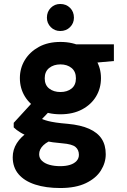

<svg xmlns="http://www.w3.org/2000/svg" viewBox="-20 -719 639 966"><path d="M283 227Q211 227 157 209.5Q103 192 73.5 157.5Q44 123 44 72Q44 34 64.5 1.5Q85 -31 123 -56Q161 -81 215 -99L262 -22Q220 -9 198.5 11.5Q177 32 177 57Q177 77 191.5 90.5Q206 104 230 110.5Q254 117 283 117Q311 117 332 110.5Q353 104 365 91Q377 78 377 60Q377 35 360 20.5Q343 6 293 2Q244 -2 205 -10Q166 -18 135.5 -28.5Q105 -39 83.5 -52Q62 -65 49 -78V-101L159 -221L257 -189L129 -55L175 -128Q185 -123 196 -118.5Q207 -114 222.5 -110Q238 -106 261.5 -102.5Q285 -99 321 -96Q386 -90 428.5 -71Q471 -52 491.5 -20.5Q512 11 512 57Q512 100 487.5 139Q463 178 412 202.5Q361 227 283 227ZM284 -144Q221 -144 175.5 -168.5Q130 -193 105 -234Q80 -275 80 -326Q80 -376 105 -417Q130 -458 175.5 -483Q221 -508 284 -508Q347 -508 393 -483Q439 -458 463.5 -417Q488 -376 488 -326Q488 -275 463.5 -234Q439 -193 393 -168.5Q347 -144 284 -144ZM284 -256Q318 -256 340 -273.5Q362 -291 362 -325Q362 -359 340 -377Q318 -395 284 -395Q250 -395 227.5 -377Q205 -359 205 -325Q205 -291 227.5 -273.5Q250 -256 284 -256ZM366 -395 345 -496H553V-412ZM283 -563Q255 -563 235.5 -582.5Q216 -602 216 -630Q216 -660 235.5 -679.5Q255 -699 283 -699Q313 -699 332.5 -679.5Q352 -660 352 -630Q352 -602 332.5 -582.5Q313 -563 283 -563Z"/></svg>

Font: DM Sans 28pt Black
Style: Regular
Weight: 900
Version: Version 4.004;gftools[0.9.30]